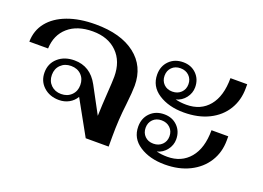

<svg xmlns="http://www.w3.org/2000/svg" viewBox="-87 -781 1357 991"><g transform="rotate(20 591.0 -285.0)"><path d="M589 -341Q589 -308 581 -236Q570 -149 570 -55V0H444L339 -189Q325 -165 300.5 -151.5Q276 -138 246 -138Q195 -138 161.5 -168.5Q128 -199 128 -247Q128 -296 163 -327Q198 -358 253 -358Q340 -358 385 -275L463 -130Q465 -193 469 -251Q474 -323 474 -349Q474 -433 424.5 -482Q375 -531 291 -531Q206 -531 156 -487.5Q106 -444 103 -369H0Q1 -431 37 -476Q73 -521 138.5 -545.5Q204 -570 292 -570Q431 -570 510 -509Q589 -448 589 -341ZM324 -248Q324 -282 302.5 -303.5Q281 -325 246 -325Q212 -325 190 -303.5Q168 -282 168 -248Q168 -214 190 -192.5Q212 -171 246 -171Q280 -171 302 -192.5Q324 -214 324 -248Z M678 -436Q678 -482 707.5 -511.5Q737 -541 784 -541Q828 -541 856.5 -512.5Q885 -484 885 -440Q885 -408 864.5 -381.5Q844 -355 812 -347Q840 -340 872 -340Q951 -340 995.5 -394Q1040 -448 1040 -547H1132V-525Q1132 -459 1100.5 -407.5Q1069 -356 1010.5 -327Q952 -298 873 -298Q790 -298 734 -334.5Q678 -371 678 -436ZM847 -443Q847 -471 828.5 -489Q810 -507 781 -507Q752 -507 734 -489Q716 -471 716 -443Q716 -415 734 -397Q752 -379 781 -379Q810 -379 828.5 -397Q847 -415 847 -443ZM678 -150Q678 -196 707.5 -225.5Q737 -255 784 -255Q828 -255 856.5 -226.5Q885 -198 885 -154Q885 -122 864.5 -95.5Q844 -69 812 -61Q840 -54 872 -54Q949 -54 994.5 -108Q1040 -162 1040 -261H1132V-239Q1132 -173 1099.5 -121.5Q1067 -70 1008.5 -41Q950 -12 873 -12Q790 -12 734 -48.5Q678 -85 678 -150ZM847 -157Q847 -185 828.5 -203Q810 -221 781 -221Q752 -221 734 -203Q716 -185 716 -157Q716 -129 734 -111Q752 -93 781 -93Q810 -93 828.5 -111Q847 -129 847 -157Z"/></g></svg>

Font: Fahkwang Medium
Style: Regular
Weight: 500
Version: Version 1.000; ttfautohint (v1.6)